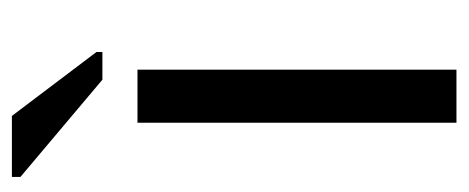

<svg xmlns="http://www.w3.org/2000/svg" viewBox="-249 -527 776 318"><g transform="rotate(-90 139.0 -368.0)"><path d="M94.7 0V-528.3H182.6V0ZM166 -586.4 4.9 -722.2V-736.3H106L211.9 -596.2V-586.4Z"/></g></svg>

Font: TypoPRO Liberation Sans
Style: Regular
Weight: 400
Designer: Steve Matteson
Foundry: Ascender Corporation
Version: Version 2.00.1